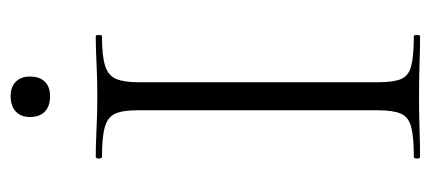

<svg xmlns="http://www.w3.org/2000/svg" viewBox="-250 -580 829 370"><g transform="rotate(-90 165.0 -394.5)"><path d="M192 -81Q192 -52 198 -37Q204 -22 223.5 -17Q243 -12 281 -12Q283 -12 283 -6Q283 0 281 0Q257 0 228 -1Q199 -2 164 -2Q131 -2 101.5 -1Q72 0 48 0Q45 0 45 -6Q45 -12 48 -12Q86 -12 105.5 -17Q125 -22 131.5 -37Q138 -52 138 -81V-544Q138 -573 131.5 -587.5Q125 -602 105.5 -607.5Q86 -613 48 -613Q45 -613 45 -619Q45 -625 48 -625Q72 -625 101.5 -623.5Q131 -622 164 -622Q199 -622 228.5 -623.5Q258 -625 281 -625Q283 -625 283 -619Q283 -613 281 -613Q243 -613 224 -607Q205 -601 198.5 -586Q192 -571 192 -542ZM165 -713Q146 -713 135.5 -723Q125 -733 125 -752Q125 -769 135.5 -779Q146 -789 165 -789Q183 -789 193 -779Q203 -769 203 -752Q203 -733 193 -723Q183 -713 165 -713Z"/></g></svg>

Font: Cormorant Garamond Light Light
Style: Regular
Weight: 300
Version: Version 4.001